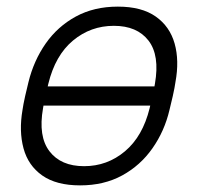

<svg xmlns="http://www.w3.org/2000/svg" viewBox="-20 -550 598 580"><path d="M80 -231Q70 -231 65.5 -237Q61 -243 63 -253L65 -267Q67 -277 74.5 -283Q82 -289 92 -289H477Q487 -289 491.5 -283Q496 -277 494 -267L492 -253Q490 -243 482.5 -237Q475 -231 465 -231ZM222 10Q150 10 107.5 -20Q65 -50 51 -102Q37 -154 48 -218Q50 -233 56 -260Q62 -287 66 -302Q82 -367 118 -418.5Q154 -470 209 -500Q264 -530 336 -530Q408 -530 450.5 -500Q493 -470 507.5 -418.5Q522 -367 510 -302Q508 -287 502 -260Q496 -233 492 -218Q477 -154 440.5 -102Q404 -50 349 -20Q294 10 222 10ZM234 -48Q304 -48 357.5 -93Q411 -138 432 -223Q434 -231 436 -240.5Q438 -250 440.5 -260Q443 -270 445 -280Q447 -290 448 -297Q463 -383 428.5 -427.5Q394 -472 324 -472Q254 -472 200.5 -427.5Q147 -383 126 -297Q124 -290 122 -280Q120 -270 117.5 -260Q115 -250 113 -240.5Q111 -231 110 -223Q95 -138 129.5 -93Q164 -48 234 -48Z"/></svg>

Font: Rubik Light
Style: Italic
Weight: 300
Italic angle: -12°
Designer: Hubert and Fischer
Foundry: Hubert and Fischer
Version: Version 2.300;gftools[0.9.30]